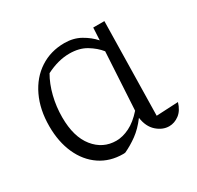

<svg xmlns="http://www.w3.org/2000/svg" viewBox="-115 -619 779 760"><g transform="rotate(-30 274.5 -239.5)"><path d="M255 8Q251 9 245 9Q185 9 140 -21.5Q95 -52 70.5 -106.5Q46 -161 46 -232Q46 -308 73.5 -366Q101 -424 150 -456Q199 -488 262 -488Q303 -488 335 -470Q367 -452 389 -427L392 -484H443L435 -56L535 -61Q525 -27 503.5 -11Q482 5 458 5Q428 5 402 -18Q376 -41 370 -84Q343 -48 314 -27Q285 -6 255 8ZM108 -237Q108 -148 147.5 -99Q187 -50 248 -50Q277 -50 308.5 -65.5Q340 -81 371 -116L386 -379Q366 -404 334.5 -423Q303 -442 258 -442Q207 -442 152 -414Q131 -378 119.5 -332Q108 -286 108 -237Z"/></g></svg>

Font: Piazzolla Light
Style: Regular
Weight: 300
Designer: Juan Pablo del Peral
Foundry: Huerta Tipografica
Version: Version 1.330